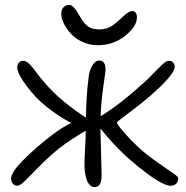

<svg xmlns="http://www.w3.org/2000/svg" viewBox="-20 -745 751 777"><path d="M376 -562Q343.3 -562 314.2 -575.2Q285.2 -588.4 267.1 -608.4Q249 -628.4 238.5 -649.7Q228 -670.9 228 -689Q228 -705.6 236.8 -715.3Q245.6 -725.1 259.8 -725.1Q263.7 -725.1 267.1 -723.9Q270.5 -722.7 274.4 -719Q278.3 -715.3 281 -712.6Q283.7 -710 288.1 -703.4Q292.5 -696.8 294.4 -693.4Q296.4 -689.9 301.8 -681.2Q307.1 -672.4 309.1 -668.9Q322.3 -647 338.4 -636.5Q354.5 -626 381.8 -626Q421.9 -626 452.1 -654.8Q459 -660.2 469.5 -670.2Q480 -680.2 486.1 -685.5Q492.2 -690.9 500.5 -695.6Q508.8 -700.2 516.1 -700.2Q524.4 -700.2 529.3 -693.1Q534.2 -686 534.2 -675.8Q534.2 -637.7 486.3 -599.9Q438.5 -562 376 -562ZM50.8 6.8Q39.1 6.8 32 -1.7Q24.9 -10.3 24.9 -22.9Q24.9 -46.4 71.5 -94.5Q118.2 -142.6 187 -195.8Q232.9 -231 268.1 -247.1Q219.2 -272.9 166 -314.9Q125 -347.2 87.4 -397.5Q49.8 -447.8 49.8 -472.2Q49.8 -483.9 56.4 -491.5Q63 -499 75.2 -499Q85.9 -499 100.6 -484.1Q115.2 -469.2 130.6 -447.5Q146 -425.8 176.5 -392.6Q207 -359.4 242.2 -331.1Q291 -292 328.1 -269Q328.1 -352.5 339.8 -440.9Q342.8 -461.4 354 -480.7Q365.2 -500 381.8 -500Q407.2 -500 407.2 -462.9Q407.2 -457 398.2 -395Q389.2 -333 387.2 -274.9Q460.4 -317.9 568.8 -416Q582.5 -428.7 605.7 -452.9Q628.9 -477.1 641.6 -488Q654.3 -499 662.1 -499Q674.3 -499 680.7 -491.9Q687 -484.9 687 -475.1Q687 -442.4 581.1 -351.1Q562 -334.5 529.1 -309.3Q496.1 -284.2 474.6 -267.8Q453.1 -251.5 453.1 -249Q453.1 -245.1 468 -225.8Q482.9 -206.5 511 -177.5Q539.1 -148.4 567.9 -125Q598.1 -100.6 633.8 -76.4Q669.4 -52.2 685.3 -40.8Q701.2 -29.3 701.2 -23.9Q701.2 -10.3 692.9 -1.7Q684.6 6.8 670.9 6.8Q629.9 6.8 514.2 -91.8Q449.2 -146.5 386.2 -225.1Q386.7 -211.9 388.9 -133.5Q391.1 -55.2 391.1 -35.2Q391.1 12.2 362.8 12.2Q352.1 12.2 343.5 3.7Q335 -4.9 330.6 -18.3Q326.2 -31.7 324 -46.1Q321.8 -60.5 321.8 -74.2Q321.8 -97.2 324.2 -143.1Q326.7 -189 327.1 -215.8Q265.6 -180.7 221.2 -146Q181.6 -114.7 142.1 -74.7Q102.5 -34.7 81.8 -13.9Q61 6.8 50.8 6.8Z"/></svg>

Font: Shantell Sans Normal
Style: Regular
Weight: 300
Designer: Stephen Nixon, Anya Danilova, Shantell Martin
Foundry: Arrow Type
Version: Version 1.006;[559af2be0]